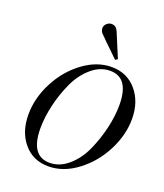

<svg xmlns="http://www.w3.org/2000/svg" viewBox="-169 -1057 1009 1178"><g transform="rotate(20 336.0 -468.0)"><path d="M449 -745Q424 -770 398.5 -794.5Q373 -819 358.5 -833Q344 -847 335 -857Q305 -881 310 -910Q313 -924 326 -934.5Q339 -945 354 -945Q372 -945 383 -935Q394 -925 403 -901Q454 -778 464 -755ZM287 9Q186 9 125 -63.5Q64 -136 64 -249Q64 -356 117.5 -460Q171 -564 260.5 -630.5Q350 -697 446 -697Q547 -697 609 -624Q671 -551 671 -439Q671 -334 617.5 -230Q564 -126 474 -58.5Q384 9 287 9ZM287 -14Q352 -14 408 -62.5Q464 -111 497.5 -185Q531 -259 550 -340Q569 -421 569 -493Q569 -672 445 -672Q380 -672 324 -624Q268 -576 234 -502.5Q200 -429 181 -348Q162 -267 162 -195Q162 -14 287 -14Z"/></g></svg>

Font: HK Venetian
Style: Italic
Weight: 400
Italic angle: -12°
Version: Version 1.000;PS 001.000;hotconv 1.0.88;makeotf.lib2.5.64775